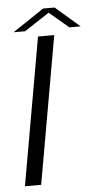

<svg xmlns="http://www.w3.org/2000/svg" viewBox="-52 -733 397 766"><g transform="rotate(-5 147.0 -350.0)"><path d="M16.5 0H81.5L185.5 -590.5H120.5ZM25 -616H71L171 -681.5L248.5 -616H293.5L196.5 -700H150.5Z"/></g></svg>

Font: Anybody SemiExpanded Light
Style: Italic
Weight: 300
Width: 6
Italic angle: -10°
Version: Version 1.113;gftools[0.9.25]